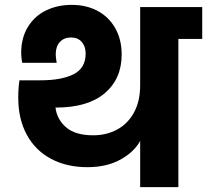

<svg xmlns="http://www.w3.org/2000/svg" viewBox="-20 -769 851 789"><path d="M811 -740V-609H713V0H556V-190Q531 -144 474.5 -113Q418 -82 339 -82Q254 -82 189.5 -116.5Q125 -151 90 -215.5Q55 -280 55 -367Q55 -408 60 -439H147Q233 -439 282.5 -464Q332 -489 332 -549Q332 -578 316 -596.5Q300 -615 272 -615Q243 -615 226 -596.5Q209 -578 209 -546Q209 -533 213 -511H71Q67 -537 67 -550Q67 -614 95 -659Q123 -704 170 -726.5Q217 -749 274 -749Q335 -749 381.5 -724Q428 -699 454 -652.5Q480 -606 480 -545Q480 -445 410.5 -386Q341 -327 210 -327H208Q214 -278 252 -245.5Q290 -213 363 -213Q417 -213 461 -236.5Q505 -260 530.5 -306.5Q556 -353 556 -419V-740Z"/></svg>

Font: MSTAGE
Style: Bold
Weight: 700
Designer: Ninad Kale (Devanagari), Jonny Pinhorn (Latin)
Foundry: Indian Type Foundry
Version: 4.004